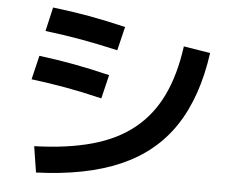

<svg xmlns="http://www.w3.org/2000/svg" viewBox="-55 -836 1110 934"><g transform="rotate(5 500.0 -368.5)"><path d="M134 -92Q296 -97 416 -130.5Q536 -164 618.5 -230.5Q701 -297 749.5 -398Q798 -499 817 -639L947 -618Q917 -401 823 -259.5Q729 -118 563.5 -46Q398 26 154 35ZM439 -352Q344 -375 262.5 -389.5Q181 -404 93 -415L121 -532Q209 -521 290.5 -506Q372 -491 467 -468ZM496 -592Q400 -614 316 -629Q232 -644 140 -655L167 -772Q260 -761 344 -746Q428 -731 524 -708Z"/></g></svg>

Font: M PLUS 1
Style: Bold
Weight: 700
Designer: Coji Morishita
Foundry: UNDERFOREST DESIGN
Version: Version 1.001